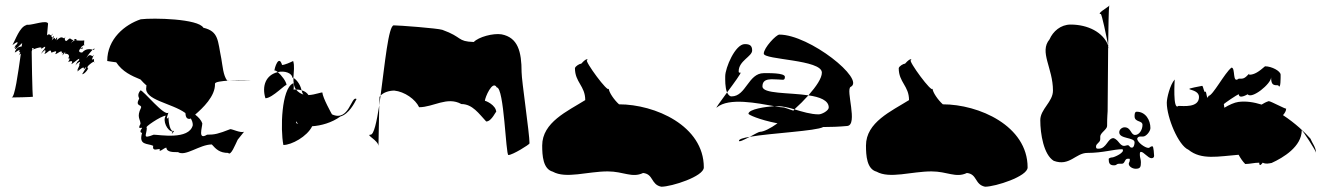

<svg xmlns="http://www.w3.org/2000/svg" viewBox="-20 -719 5027 727"><path d="M24 -350C28 -350 102 -351 105 -353C102 -352 100 -524 100 -524C101 -527 101 -530 103 -531H102V-537C107 -538 109 -537 106 -533V-532C124 -539 142 -544 136 -533C136 -533 160 -553 148 -533C148 -531 147 -535 135 -515C136 -515 156 -540 151 -524C151 -524 157 -530 148 -515C158 -515 173 -540 174 -520C181 -520 201 -534 189 -514C197 -514 218 -536 214 -516C215 -516 225 -529 216 -509C218 -509 235 -536 225 -516C225 -516 250 -517 238 -497C238 -497 250 -504 238 -484C238 -484 262 -496 250 -476C254 -476 290 -510 278 -490C278 -485 277 -496 266 -472C271 -479 290 -494 280 -476C280 -466 284 -480 272 -452C272 -448 282 -468 273 -448C273 -448 303 -476 297 -456C297 -456 314 -476 302 -456C302 -456 303 -458 291 -438C303 -438 322 -469 310 -460C310 -460 313 -466 312 -468C320 -476 332 -486 336 -485C336 -491 337 -501 328 -492C328 -498 342 -523 330 -506C330 -504 320 -520 308 -500C308 -504 322 -522 331 -531C322 -533 306 -537 291 -520C273 -520 280 -532 287 -537C287 -538 287 -539 286 -540C291 -544 295 -547 298 -549C299 -559 299 -566 299 -566C289 -564 277 -566 267 -566C259 -565 253 -562 248 -554C248 -555 253 -562 258 -567C243 -570 250 -581 232 -564C216 -564 236 -594 224 -574C216 -574 215 -586 194 -566C194 -566 202 -588 190 -570C186 -568 192 -586 176 -566C176 -566 178 -572 180 -577C175 -578 174 -581 175 -584C170 -585 167 -594 158 -585L162 -630C156 -644 106 -625 86 -625H83C83 -626 82 -626 83 -626C82 -626 81 -625 80 -624C54 -617 38 -567 27 -548C27 -548 55 -571 44 -551C44 -551 41 -552 34 -538C34 -534 45 -553 36 -533C43 -533 57 -551 64 -556C63 -552 63 -547 62 -543C55 -542 43 -542 36 -521C36 -517 61 -541 52 -521C52 -521 62 -528 52 -511C53 -512 56 -514 59 -516C48 -439 36 -350 24 -350ZM51 -509C51 -510 51 -510 52 -511C52 -510 51 -510 51 -509ZM74 -514V-515ZM106 -532C106 -531 105 -531 103 -531C104 -531 105 -532 106 -532ZM150 -522C149 -522 150 -523 151 -524C151 -523 150 -523 150 -522ZM175 -584C176 -590 183 -597 176 -584ZM180 -577C183 -583 186 -587 183 -576C182 -576 181 -577 180 -577ZM258 -567C264 -572 270 -574 270 -566H267C264 -566 260 -566 258 -567ZM266 -470C266 -471 265 -471 266 -472ZM287 -537C292 -541 296 -541 291 -533C289 -533 288 -535 287 -537ZM297 -544C297 -544 298 -546 298 -549C301 -551 301 -551 297 -544ZM306 -462C306 -461 304 -461 304 -460C304 -460 306 -462 306 -462ZM331 -531C337 -536 340 -538 336 -530C335 -530 333 -531 331 -531ZM336 -485C337 -485 338 -484 338 -482C337 -482 336 -483 336 -485Z M386 -488C386 -488 416 -483 420 -483C444 -447 478 -432 512 -418C519 -410 527 -402 535 -395C534 -394 534 -392 534 -389C524 -340 630 -329 682 -291C683 -279 685 -267 700 -269L702 -271C707 -263 710 -255 710 -245C696 -188 583 -209 562 -209C516 -191 536 -208 536 -236C522 -234 590 -281 608 -281C594 -263 614 -221 634 -221C624 -203 639 -220 639 -224C625 -216 618 -253 618 -275C604 -257 618 -293 618 -293C604 -275 523 -377 512 -377C497 -359 507 -349 507 -346C490 -314 518 -325 514 -311C496 -275 512 -268 512 -250C498 -225 518 -239 518 -234C504 -216 518 -216 518 -216C504 -168 538 -177 560 -167C556 -145 575 -155 585 -155C580 -137 601 -160 610 -160C611 -142 637 -143 654 -143C682 -125 736 -172 782 -172C798 -154 812 -140 844 -140C854 -127 871 -172 880 -190L904 -220C890 -215 861 -230 852 -230C806 -212 793 -209 764 -209C728 -187 746 -236 746 -252C742 -264 732 -275 719 -285C747 -309 796 -355 794 -402C794 -409 819 -412 848 -414H840C825 -434 823 -469 818 -497C804 -565 809 -600 750 -614C731 -648 561 -652 513 -646C453 -626 386 -572 386 -488ZM680 -315C680 -315 679 -315 679 -315C679 -315 680 -315 680 -315ZM848 -414C889 -417 932 -415 932 -415C902 -415 881 -414 848 -414Z M985 -347C971 -393 986 -435 1032 -446C1045 -435 1065 -410 1065 -396C1065 -406 1012 -347 985 -347ZM1019 -450C1019 -454 1025 -452 1032 -446C1057 -452 1086 -443 1087 -424C1087 -425 1088 -425 1091 -424C1092 -447 1096 -470 1090 -488C1080 -483 1058 -473 1048 -473C1036 -514 1019 -462 1019 -450ZM1053 -170C1084 -170 1143 -202 1162 -241C1195 -243 1236 -254 1269 -278C1301 -287 1322 -328 1330 -344C1310 -359 1302 -256 1237 -286C1237 -286 1201 -350 1201 -368C1200 -372 1174 -360 1148 -359C1143 -367 1134 -374 1122 -377C1124 -370 1125 -365 1129 -361C1118 -364 1107 -372 1101 -380H1091C1093 -380 1093 -410 1089 -403C1046 -383 1041 -231 1053 -170ZM1091 -424C1099 -420 1116 -404 1122 -377C1116 -379 1108 -380 1101 -380C1092 -392 1091 -407 1091 -424ZM1101 -260C1103 -256 1105 -254 1109 -251C1103 -251 1100 -252 1101 -260Z M1383 -209C1363 -209 1413 -187 1413 -166C1413 -166 1415 -267 1416 -320C1406 -257 1396 -209 1383 -209ZM1416 -320C1417 -339 1417 -352 1417 -352C1418 -354 1420 -355 1421 -357C1419 -345 1418 -332 1416 -320ZM1421 -357C1432 -369 1453 -376 1473 -376C1512 -372 1553 -343 1567 -313C1621 -313 1673 -355 1727 -325C1769 -325 1793 -289 1821 -259C1843 -259 1859 -303 1859 -294C1859 -322 1816 -339 1816 -337C1816 -349 1845 -418 1861 -388C1889 -388 1895 -132 1905 -132C1921 -132 1985 -172 1985 -176C1985 -214 1955 -414 1955 -446C1955 -524 1941 -577 1879 -589C1847 -594 1792 -579 1774 -560C1710 -562 1733 -578 1655 -606C1637 -612 1491 -623 1471 -623C1451 -623 1437 -476 1421 -357Z M2033 -168C2033 -130 2036 -79 2073 -69C2123 -41 2205 -70 2281 -70C2341 -70 2373 -44 2415 -64C2455 -60 2444 -20 2484 -12C2523 -12 2645 -51 2645 -85C2645 -243 2460 -324 2324 -324C2306 -340 2285 -370 2285 -384C2285 -362 2191 -491 2203 -491C2207 -491 2205 -505 2181 -478C2175 -478 2159 -469 2157 -461C2157 -407 2196 -394 2196 -340C2129 -298 2033 -256 2033 -168Z M2694 -312C2687 -306 2709 -336 2733 -369C2737 -361 2742 -354 2750 -354C2805 -354 2813 -442 2872 -442C2885 -442 2952 -444 2952 -428C2952 -412 2942 -418 2928 -418C2905 -418 2867 -426 2867 -392C2867 -363 2967 -369 3041 -358C3025 -340 3007 -322 2988 -305C2965 -312 2944 -317 2924 -317H2912C2849 -328 2740 -351 2694 -312ZM2726 -430C2726 -419 2725 -387 2733 -369C2760 -405 2788 -444 2784 -444C2779 -444 2777 -443 2777 -449C2777 -489 2828 -505 2828 -528C2828 -548 2817 -552 2800 -552C2764 -552 2726 -462 2726 -430ZM2778 -186C2778 -192 2794 -197 2819 -201C2798 -190 2778 -180 2778 -186ZM2814 -288C2814 -285 2852 -266 2924 -252C2896 -232 2871 -220 2858 -220C2853 -220 2836 -210 2819 -201C2899 -215 3071 -223 3097 -238C3125 -238 3156 -239 3188 -242C3230 -246 3181 -380 3201 -390C3258 -418 3045 -588 2931 -588C2919 -588 2872 -538 2872 -516C2872 -492 3092 -494 3092 -444C3092 -423 3071 -392 3041 -358C3084 -352 3118 -339 3118 -312C3118 -300 3092 -286 3080 -286C3050 -286 3018 -296 2988 -305C2986 -304 2986 -301 2984 -300C2964 -307 2949 -312 2949 -312C2941 -312 2928 -314 2912 -317C2881 -315 2814 -306 2814 -288Z M3259 -168C3259 -130 3262 -79 3299 -69C3349 -41 3431 -70 3507 -70C3567 -70 3599 -44 3641 -64C3681 -60 3670 -20 3710 -12C3749 -12 3871 -51 3871 -85C3871 -243 3686 -324 3550 -324C3532 -340 3511 -370 3511 -384C3511 -362 3417 -491 3429 -491C3433 -491 3431 -505 3407 -478C3401 -478 3385 -469 3383 -461C3383 -407 3422 -394 3422 -340C3355 -298 3259 -256 3259 -168Z M3919 -264C3919 -212 3932 -133 3970 -110C4030 -88 4053 -140 4097 -140C4157 -140 4196 -154 4230 -154C4242 -142 4198 -123 4192 -123C4186 -123 4178 -120 4178 -117C4178 -101 4182 -93 4198 -93C4210 -93 4206 -99 4218 -99H4228C4240 -99 4238 -118 4250 -118C4257 -118 4258 -119 4258 -114C4258 -106 4254 -103 4254 -99C4254 -88 4269 -80 4280 -80C4298 -80 4300 -87 4300 -105C4300 -115 4296 -123 4296 -132C4296 -134 4295 -144 4300 -144C4311 -144 4327 -120 4340 -120C4346 -120 4350 -123 4350 -129C4350 -133 4348 -165 4344 -165C4334 -165 4335 -159 4328 -159C4316 -159 4286 -180 4286 -194C4286 -196 4290 -202 4296 -202H4308C4320 -202 4336 -222 4336 -234C4336 -264 4318 -296 4284 -296C4276 -296 4276 -284 4276 -279C4276 -255 4306 -264 4306 -246C4306 -228 4294 -208 4278 -208C4261 -208 4263 -237 4238 -237C4230 -237 4218 -230 4218 -218C4218 -192 4276 -200 4276 -180C4276 -172 4273 -160 4266 -160C4254 -160 4259 -173 4244 -168C4220 -160 4218 -190 4196 -196C4174 -196 4170 -156 4140 -156C4133 -156 4130 -156 4130 -164C4130 -176 4146 -179 4146 -192V-202C4146 -216 4172 -229 4172 -242C4172 -280 4174 -291 4174 -298C4174 -301 4175 -435 4176 -547C4157 -597 4099 -626 4034 -626C3996 -626 3967 -600 3954 -570C3914 -522 3967 -462 3967 -376C3967 -333 3919 -306 3919 -264ZM4148 -666C4152 -666 4169 -583 4176 -549C4177 -621 4178 -685 4180 -697C4172 -690 4131 -666 4148 -666ZM4176 -547V-549C4177 -547 4177 -545 4177 -543C4177 -544 4177 -546 4176 -547ZM4177 -543C4178 -537 4180 -536 4180 -536C4179 -538 4178 -541 4177 -543ZM4180 -697C4180 -698 4181 -699 4181 -699C4182 -699 4182 -698 4180 -697Z M4398 -330C4398 -274 4442 -168 4480 -152C4529 -112 4593 -127 4670 -133C4677 -120 4685 -108 4695 -98C4713 -98 4729 -103 4748 -103C4748 -83 4761 -103 4761 -103C4774 -97 4783 -100 4795 -102C4839 -122 4909 -164 4909 -226C4912 -226 4963 -148 4963 -141C4963 -161 4948 -178 4942 -194C4922 -217 4884 -253 4838 -283C4845 -291 4850 -299 4850 -308C4850 -304 4792 -336 4784 -336C4774 -333 4765 -328 4757 -323C4728 -332 4698 -337 4669 -333C4654 -331 4634 -322 4616 -311C4615 -319 4614 -324 4614 -325C4614 -326 4665 -362 4671 -362C4671 -342 4704 -362 4704 -362C4720 -342 4793 -402 4793 -426C4793 -397 4802 -396 4820 -396C4830 -376 4829 -428 4829 -436C4829 -450 4795 -468 4770 -468C4747 -448 4730 -436 4710 -436V-440C4691 -420 4688 -421 4670 -421C4645 -401 4659 -463 4643 -463C4617 -443 4572 -356 4556 -356C4550 -336 4549 -367 4545 -373C4540 -361 4536 -394 4532 -394C4430 -374 4520 -390 4520 -352C4520 -310 4460 -318 4442 -318C4420 -298 4428 -418 4428 -418C4410 -398 4398 -347 4398 -330Z"/></svg>

Font: Alpina
Style: Regular
Weight: 400
Version: Version 0.9